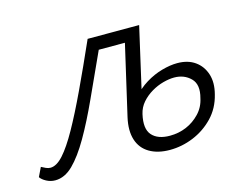

<svg xmlns="http://www.w3.org/2000/svg" viewBox="-86 -517 805 630"><g transform="rotate(-15 317.0 -202.0)"><path d="M32 8Q16 8 2 0.5Q-12 -7 -18 -16L-3 -47Q4 -43 12 -39.5Q20 -36 27 -36Q48 -36 71 -61.5Q94 -87 121.5 -136Q149 -185 182 -255Q215 -325 254 -413H401L392 -369H280Q243 -288 211.5 -219Q180 -150 150.5 -99Q121 -48 92.5 -20Q64 8 32 8ZM421 9Q380 9 352 -7.5Q324 -24 314 -55.5Q304 -87 314 -131L379 -413H429L364 -128Q353 -80 372.5 -58Q392 -36 433 -36Q463 -36 489 -47Q515 -58 535 -79Q555 -100 561 -129Q573 -173 551 -195Q529 -217 495 -217Q478 -217 457.5 -211.5Q437 -206 417.5 -194.5Q398 -183 383.5 -166.5Q369 -150 364 -128H330Q340 -160 361 -185.5Q382 -211 409 -227.5Q436 -244 464.5 -252Q493 -260 517 -260Q553 -260 577 -243Q601 -226 610.5 -196.5Q620 -167 610 -129Q599 -84 569.5 -53.5Q540 -23 501 -7Q462 9 421 9Z"/></g></svg>

Font: Ysabeau Office Light
Style: Italic
Weight: 300
Italic angle: -12°
Designer: Christian Thalmann (Catharsis Fonts)
Version: Version 2.001;gftools[0.9.30]; featfreeze: tnum,lnum,ss02